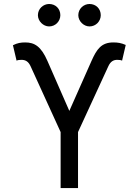

<svg xmlns="http://www.w3.org/2000/svg" viewBox="-20 -952 702 972"><path d="M286.9 0H375V-283.4L528.4 -616.5C539.4 -640.6 554 -649.1 573.9 -649.1C583.8 -649.1 593.8 -647.7 598 -644.9L616.5 -724.4C593.8 -734.4 576.7 -737.2 554 -737.2C492.9 -737.2 469.8 -703.1 443.2 -643.5L331 -390.6L220.2 -643.5C188.2 -717 154.8 -737.2 108 -737.2C85.2 -737.2 68.2 -734.4 45.5 -723L63.9 -644.9C68.2 -647.7 79.5 -649.1 88.1 -649.1C109.4 -649.1 123.9 -640.6 134.9 -616.5L286.9 -283.4ZM171.9 -875C171.9 -845.2 198.9 -818.2 228.7 -818.2C261.4 -818.2 285.5 -845.2 285.5 -875C285.5 -907.7 261.4 -931.8 228.7 -931.8C198.9 -931.8 171.9 -907.7 171.9 -875ZM376.4 -875C376.4 -845.2 403.4 -818.2 433.2 -818.2C465.9 -818.2 490.1 -845.2 490.1 -875C490.1 -907.7 465.9 -931.8 433.2 -931.8C403.4 -931.8 376.4 -907.7 376.4 -875Z"/></svg>

Font: Margiela Sans
Style: Regular
Weight: 400
Designer: Stefan Endress, Andreas Faust
Version: Version 1.100;FEAKit 1.0